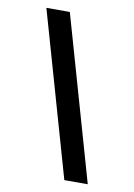

<svg xmlns="http://www.w3.org/2000/svg" viewBox="-80 -736 550 788"><g transform="rotate(10 195.5 -342.0)"><path d="M341.8 0H244.1L48.8 -683.6H146.5Z"/></g></svg>

Font: BabelStone Moon Runes
Style: Regular
Weight: 400
Designer: Andrew West
Foundry: BabelStone
Version: Version 7.001 March 14, 2022